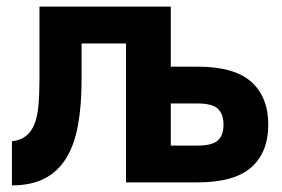

<svg xmlns="http://www.w3.org/2000/svg" viewBox="-20 -550 850 579"><path d="M16 -124Q42 -127 58.5 -140Q75 -153 84 -176Q93 -199 96 -232.5Q99 -266 99 -309V-530H495V-349H575Q687 -349 738 -303Q789 -257 789 -174Q789 -91 738 -45.5Q687 0 575 0H360V-419H226V-309Q226 -231 215 -171.5Q204 -112 179 -72Q154 -32 114 -11.5Q74 9 16 9ZM575 -111Q620 -111 637 -126.5Q654 -142 654 -174Q654 -206 637 -222Q620 -238 575 -238H495V-111Z"/></svg>

Font: 
Style: 㨦
Weight: 700
Designer: A.Korolkova, Vitaly Kuzmin
Foundry: ParaType Ltd
Version: Version 2.000